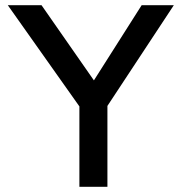

<svg xmlns="http://www.w3.org/2000/svg" viewBox="-20 -720 700 740"><path d="M286 0V-349L293 -300L10 -700H140L356 -390L331 -393L526 -700H650L379 -289L394 -357V0Z"/></svg>

Font: Lexend Medium
Style: Regular
Weight: 500
Designer: Bonnie Shaver-Troup, Thomas Jockin
Foundry: Lexend
Version: Version 1.005